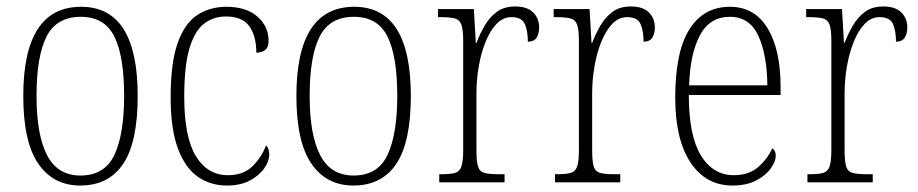

<svg xmlns="http://www.w3.org/2000/svg" viewBox="-20 -564 2839 594"><path d="M228 10Q145 10 98.5 -57.5Q52 -125 52 -267Q52 -543 231 -543Q406 -543 406 -267Q406 -124 361 -57Q316 10 228 10ZM229 -21Q304 -21 334 -85Q364 -149 364 -267Q364 -391 333.5 -451.5Q303 -512 230 -512Q155 -512 124 -451Q93 -390 93 -267Q93 -147 125.5 -84Q158 -21 229 -21Z M682 10Q632 10 593 -16.5Q554 -43 531 -103Q508 -163 508 -263Q508 -371 530 -432Q552 -493 591 -518Q630 -543 680 -543Q742 -543 776.5 -512.5Q811 -482 811 -438Q811 -418 800.5 -409.5Q790 -401 773 -401Q773 -452 751.5 -482.5Q730 -513 679 -513Q640 -513 611 -490.5Q582 -468 566 -414Q550 -360 550 -264Q550 -140 586 -81Q622 -22 685 -22Q734 -22 762 -50.5Q790 -79 803 -114Q813 -105 813 -85Q813 -66 798 -44Q783 -22 754 -6Q725 10 682 10Z M1073 10Q990 10 943.5 -57.5Q897 -125 897 -267Q897 -543 1076 -543Q1251 -543 1251 -267Q1251 -124 1206 -57Q1161 10 1073 10ZM1074 -21Q1149 -21 1179 -85Q1209 -149 1209 -267Q1209 -391 1178.5 -451.5Q1148 -512 1075 -512Q1000 -512 969 -451Q938 -390 938 -267Q938 -147 970.5 -84Q1003 -21 1074 -21Z M1339 0V-25H1345Q1373 -25 1387.5 -29Q1402 -33 1407.5 -49Q1413 -65 1413 -100V-438Q1413 -472 1407.5 -487.5Q1402 -503 1387 -507Q1372 -511 1341 -511H1335V-536H1446L1452 -431H1454Q1464 -458 1479 -484Q1494 -510 1516.5 -527Q1539 -544 1574 -544Q1611 -544 1629.5 -525.5Q1648 -507 1648 -479Q1648 -460 1640 -447.5Q1632 -435 1613 -435Q1613 -469 1603.5 -490Q1594 -511 1562 -511Q1536 -511 1516 -490Q1496 -469 1482 -434Q1468 -399 1461 -357.5Q1454 -316 1454 -276V-99Q1454 -64 1459 -48.5Q1464 -33 1479 -29Q1494 -25 1522 -25H1541V0Z M1697 0V-25H1703Q1731 -25 1745.5 -29Q1760 -33 1765.5 -49Q1771 -65 1771 -100V-438Q1771 -472 1765.5 -487.5Q1760 -503 1745 -507Q1730 -511 1699 -511H1693V-536H1804L1810 -431H1812Q1822 -458 1837 -484Q1852 -510 1874.5 -527Q1897 -544 1932 -544Q1969 -544 1987.5 -525.5Q2006 -507 2006 -479Q2006 -460 1998 -447.5Q1990 -435 1971 -435Q1971 -469 1961.5 -490Q1952 -511 1920 -511Q1894 -511 1874 -490Q1854 -469 1840 -434Q1826 -399 1819 -357.5Q1812 -316 1812 -276V-99Q1812 -64 1817 -48.5Q1822 -33 1837 -29Q1852 -25 1880 -25H1899V0Z M2246 10Q2164 10 2116.5 -61Q2069 -132 2069 -262Q2069 -404 2113 -473.5Q2157 -543 2238 -543Q2314 -543 2354.5 -477Q2395 -411 2395 -294V-270H2111Q2111 -144 2148.5 -83Q2186 -22 2250 -22Q2297 -22 2326 -47.5Q2355 -73 2369 -105Q2380 -99 2380 -82Q2380 -65 2365 -43.5Q2350 -22 2320 -6Q2290 10 2246 10ZM2354 -300Q2353 -395 2326 -453.5Q2299 -512 2238 -512Q2176 -512 2145.5 -455Q2115 -398 2112 -300Z M2478 0V-25H2484Q2512 -25 2526.5 -29Q2541 -33 2546.5 -49Q2552 -65 2552 -100V-438Q2552 -472 2546.5 -487.5Q2541 -503 2526 -507Q2511 -511 2480 -511H2474V-536H2585L2591 -431H2593Q2603 -458 2618 -484Q2633 -510 2655.5 -527Q2678 -544 2713 -544Q2750 -544 2768.5 -525.5Q2787 -507 2787 -479Q2787 -460 2779 -447.5Q2771 -435 2752 -435Q2752 -469 2742.5 -490Q2733 -511 2701 -511Q2675 -511 2655 -490Q2635 -469 2621 -434Q2607 -399 2600 -357.5Q2593 -316 2593 -276V-99Q2593 -64 2598 -48.5Q2603 -33 2618 -29Q2633 -25 2661 -25H2680V0Z"/></svg>

Font: Noto Serif Tamil Condensed ExtraLight
Style: Italic
Weight: 200
Width: 3
Italic angle: -12°
Designer: Indian Type Foundry, Tom Grace, and the Monotype Design Team
Foundry: Monotype Imaging Inc.
Version: Version 2.003; ttfautohint (v1.8.4.7-5d5b)